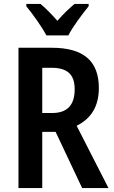

<svg xmlns="http://www.w3.org/2000/svg" viewBox="-20 -957 578 977"><path d="M216 -777H328C350 -821 399 -886 431 -925V-937H359C329 -911 304 -888 272 -851C242 -885 212 -916 186 -937H114V-925C147 -885 194 -819 216 -777ZM243 -714H74V0H195V-286H263L398 0H532L370 -317C443 -353 483 -415 483 -509C483 -646 406 -714 243 -714ZM242 -612C322 -612 360 -579 360 -503C360 -421 321 -382 246 -382H195V-612Z"/></svg>

Font: Noto Sans Lao Condensed SemiBold
Style: Regular
Weight: 600
Width: 3
Designer: Monotype Design Team
Foundry: Monotype Imaging Inc.
Version: Version 2.003